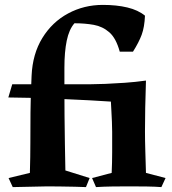

<svg xmlns="http://www.w3.org/2000/svg" viewBox="-20 -764 701 784"><path d="M576 -435Q574 -377 573 -324Q572 -271 572 -228Q572 -191 573.5 -143Q575 -95 576 -58L656 -37L639 0Q613 -2 579 -2.5Q545 -3 507 -3Q473 -3 438 -2.5Q403 -2 372 0L356 -37L436 -58Q438 -102 438 -142Q438 -182 438 -226Q438 -249 437 -267Q436 -285 435 -307.5Q434 -330 432 -365L366 -378L351 -420Q374 -420 410.5 -421.5Q447 -423 490 -426Q533 -429 576 -435ZM109 -455Q113 -544 153 -609Q193 -674 258 -709Q323 -744 400 -744Q456 -744 500 -733.5Q544 -723 572 -700Q570 -653 558.5 -622Q547 -591 523 -553H469Q454 -608 426.5 -632Q399 -656 363 -662.5Q327 -669 284 -669Q262 -644 252.5 -598Q243 -552 243 -487Q243 -451 243 -400.5Q243 -350 243.5 -292Q244 -234 245 -176Q246 -118 247 -68L346 -37L331 0Q314 -1 286 -1.5Q258 -2 228 -2.5Q198 -3 174 -3Q144 -2 103.5 -1.5Q63 -1 32 0L15 -37L102 -58Q104 -125 104 -183Q104 -241 104.5 -305Q105 -369 109 -455ZM30 -420H534L546 -340Q513 -344 460 -347.5Q407 -351 344 -354.5Q281 -358 217.5 -360.5Q154 -363 100.5 -364.5Q47 -366 14 -366Z"/></svg>

Font: Ruwudu
Style: Bold
Weight: 700
Designer: Becca Hirsbrunner Spalinger
Foundry: SIL International
Version: Version 3.000